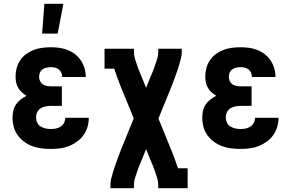

<svg xmlns="http://www.w3.org/2000/svg" viewBox="-20 -777 1540 1012"><path d="M248 8Q223 8 198.5 5Q174 2 151 -6.5Q128 -15 108 -29.5Q88 -44 73.5 -64Q59 -84 52.5 -108Q46 -132 46 -156Q46 -175 50 -193Q54 -211 64 -226Q74 -241 89 -252.5Q104 -264 120 -272Q107 -280 95 -290.5Q83 -301 75.5 -314.5Q68 -328 65 -343Q62 -358 62 -374Q62 -397 68 -419Q74 -441 87 -460Q100 -479 118.5 -492.5Q137 -506 158 -514Q179 -522 202 -525Q225 -528 247 -528Q270 -528 292.5 -525Q315 -522 336.5 -513.5Q358 -505 376 -491Q394 -477 406.5 -458Q419 -439 425.5 -417Q432 -395 432 -372V-371H308Q308 -382 303.5 -393Q299 -404 290 -411Q281 -418 270 -420.5Q259 -423 247 -423Q236 -423 225 -420.5Q214 -418 204.5 -411.5Q195 -405 190.5 -394Q186 -383 186 -372Q186 -361 191 -350Q196 -339 205.5 -332.5Q215 -326 226.5 -324Q238 -322 250 -322H306V-219H250Q236 -219 221.5 -216.5Q207 -214 195 -206.5Q183 -199 176.5 -186Q170 -173 170 -158Q170 -144 176 -131Q182 -118 194 -110.5Q206 -103 220 -100Q234 -97 248 -97Q261 -97 274.5 -99.5Q288 -102 299.5 -109.5Q311 -117 317.5 -129.5Q324 -142 324 -156H448Q448 -131 441 -107.5Q434 -84 420 -64.5Q406 -45 386 -30.5Q366 -16 343 -7Q320 2 296 5Q272 8 248 8ZM202 -600 214 -757H314L284 -600Z M562 215V197Q562 181 566 165.5Q570 150 574.5 134.5Q579 119 584 104Q589 89 594.5 74Q600 59 605.5 44Q611 29 617 14L685 -153L617 -319Q607 -343 598.5 -367Q590 -391 582 -415H531V-520H686V-502Q686 -483 692 -465Q698 -447 704 -429Q710 -411 717.5 -393.5Q725 -376 732 -359L750 -314L768 -359Q775 -376 782.5 -393.5Q790 -411 796 -429Q802 -447 808 -465Q814 -483 814 -502V-520H938V-502Q938 -486 934 -470.5Q930 -455 925.5 -439.5Q921 -424 916 -409Q911 -394 905.5 -379Q900 -364 894.5 -349Q889 -334 883 -319L815 -152L883 14Q893 38 901.5 62Q910 86 918 110H969V215H814V197Q814 178 808 160Q802 142 796 124Q790 106 782.5 88.5Q775 71 768 54L750 9L732 54Q725 71 717.5 88.5Q710 106 704 124Q698 142 692 160Q686 178 686 197V215Z M1248 8Q1223 8 1198.5 5Q1174 2 1151 -6.5Q1128 -15 1108 -29.5Q1088 -44 1073.5 -64Q1059 -84 1052.5 -108Q1046 -132 1046 -156Q1046 -175 1050 -193Q1054 -211 1064 -226Q1074 -241 1089 -252.5Q1104 -264 1120 -272Q1107 -280 1095 -290.5Q1083 -301 1075.5 -314.5Q1068 -328 1065 -343Q1062 -358 1062 -374Q1062 -397 1068 -419Q1074 -441 1087 -460Q1100 -479 1118.5 -492.5Q1137 -506 1158 -514Q1179 -522 1202 -525Q1225 -528 1247 -528Q1270 -528 1292.5 -525Q1315 -522 1336.5 -513.5Q1358 -505 1376 -491Q1394 -477 1406.5 -458Q1419 -439 1425.5 -417Q1432 -395 1432 -372V-371H1308Q1308 -382 1303.5 -393Q1299 -404 1290 -411Q1281 -418 1270 -420.5Q1259 -423 1247 -423Q1236 -423 1225 -420.5Q1214 -418 1204.5 -411.5Q1195 -405 1190.5 -394Q1186 -383 1186 -372Q1186 -361 1191 -350Q1196 -339 1205.5 -332.5Q1215 -326 1226.5 -324Q1238 -322 1250 -322H1306V-219H1250Q1236 -219 1221.5 -216.5Q1207 -214 1195 -206.5Q1183 -199 1176.5 -186Q1170 -173 1170 -158Q1170 -144 1176 -131Q1182 -118 1194 -110.5Q1206 -103 1220 -100Q1234 -97 1248 -97Q1261 -97 1274.5 -99.5Q1288 -102 1299.5 -109.5Q1311 -117 1317.5 -129.5Q1324 -142 1324 -156H1448Q1448 -131 1441 -107.5Q1434 -84 1420 -64.5Q1406 -45 1386 -30.5Q1366 -16 1343 -7Q1320 2 1296 5Q1272 8 1248 8Z"/></svg>

Font: Iosevka Curly Slab Extrabold
Style: Regular
Weight: 800
Monospace: yes
Designer: Belleve Invis
Foundry: Belleve Invis
Version: Version 22.1.2; ttfautohint (v1.8.4)